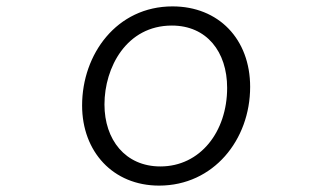

<svg xmlns="http://www.w3.org/2000/svg" viewBox="-20 -534 1040 601"><path d="M478 47C648 47 763 -96 763 -262C763 -412 664 -514 520 -514C345 -514 237 -364 237 -204C237 -59 334 47 478 47ZM482 -13C372 -13 307 -97 307 -207C307 -323 376 -454 518 -454C627 -454 691 -372 691 -259C691 -122 607 -13 482 -13Z"/></svg>

Font: LINE Seed JP App_OTF Regular
Style: Regular
Weight: 400
Designer: LY Corporation & Fontrix & Fontworks
Version: Version 1.002